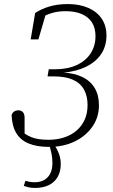

<svg xmlns="http://www.w3.org/2000/svg" viewBox="-20 -708 557 945"><path d="M97 207 105 182Q115 185 126 187Q137 189 151 189Q191 189 214.5 164.5Q238 140 238 94Q238 68 233 45.5Q228 23 221 0H247V5Q262 27 270.5 50Q279 73 279 100Q279 135 264.5 161.5Q250 188 221.5 202.5Q193 217 153 217Q133 217 119 213.5Q105 210 97 207ZM222 15Q161 15 120.5 -2Q80 -19 59.5 -54Q39 -89 37 -142Q41 -153 49.5 -159Q58 -165 71 -165Q85 -165 93.5 -155Q102 -145 101 -123V-37L79 -68Q103 -46 134 -33Q165 -20 219 -20Q260 -20 295.5 -31.5Q331 -43 357 -65.5Q383 -88 397 -119.5Q411 -151 411 -191Q411 -235 393.5 -267Q376 -299 339 -315.5Q302 -332 245 -332H214L220 -367H250Q313 -367 358 -388Q403 -409 426.5 -446Q450 -483 450 -530Q450 -570 433 -597Q416 -624 383 -638.5Q350 -653 303 -653Q264 -653 232.5 -643Q201 -633 177 -618L179 -644L209 -651L169 -514H131L153 -644Q183 -664 223 -676Q263 -688 314 -688Q372 -688 415 -669Q458 -650 481 -615.5Q504 -581 504 -533Q504 -482 478.5 -443Q453 -404 404.5 -380Q356 -356 289 -350L290 -351Q347 -348 386.5 -328.5Q426 -309 446.5 -274Q467 -239 467 -190Q467 -130 434 -83.5Q401 -37 346 -11Q291 15 222 15Z"/></svg>

Font: Source Serif 4 Light
Style: Italic
Weight: 300
Italic angle: -12°
Designer: Frank Grießhammer
Foundry: Adobe Systems Incorporated
Version: Version 4.004;hotconv 1.0.116;makeotfexe 2.5.65601